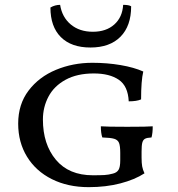

<svg xmlns="http://www.w3.org/2000/svg" viewBox="-20 -765 735 792"><path d="M55 -255Q55 -335 98 -391.5Q141 -448 211 -477Q281 -506 361 -506Q422 -506 477.5 -496.5Q533 -487 571 -470Q562 -432 562 -355Q544 -347 511 -347Q508 -410 470 -436Q432 -462 367 -462Q298 -462 250.5 -436Q203 -410 180 -366.5Q157 -323 157 -272Q157 -170 210.5 -106Q264 -42 363 -42Q394 -42 411 -43Q428 -44 446 -49Q462 -53 469 -64.5Q476 -76 476 -103V-134Q476 -163 471 -175.5Q466 -188 451 -192.5Q436 -197 402 -198Q396 -216 396 -244Q419 -242 505 -242Q590 -242 610 -244Q610 -216 605 -198Q586 -197 578 -192.5Q570 -188 567 -176.5Q564 -165 564 -140V-115Q564 -92 566.5 -78.5Q569 -65 576 -50Q536 -24 476.5 -8.5Q417 7 346 7Q260 7 194 -26Q128 -59 91.5 -118.5Q55 -178 55 -255ZM353 -569Q274 -569 231 -612Q188 -655 188 -734Q207 -745 228 -745Q236 -694 272 -664Q308 -634 363 -634Q418 -634 451.5 -664Q485 -694 488 -745Q512 -745 521 -739Q521 -658 477 -613.5Q433 -569 353 -569Z"/></svg>

Font: Vollkorn SC
Style: Regular
Weight: 400
Designer: Friedrich Althausen
Foundry: Friedrich Althausen
Version: Version 4.015